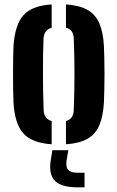

<svg xmlns="http://www.w3.org/2000/svg" viewBox="-20 -628 518 847"><path d="M39.5 -176.5Q38.5 -198.5 38 -230.8Q37.5 -263 37.5 -299.2Q37.5 -335.5 38 -368.5Q38.5 -401.5 39.5 -424Q45.5 -518 83 -560.5Q120.5 -603 208 -608.5V-505.5Q189.5 -500 181 -487.5Q172.5 -475 172 -456.5Q170.5 -423.5 170 -386Q169.5 -348.5 169.5 -308.2Q169.5 -268 170.2 -226.8Q171 -185.5 172.5 -144Q173 -124 181.5 -111.5Q190 -99 208 -94V8.5Q119.5 2.5 82 -40.8Q44.5 -84 39.5 -176.5ZM271 8.5V-94Q289 -99.5 297 -111.8Q305 -124 305.5 -144Q307 -188.5 307.8 -227.5Q308.5 -266.5 308.5 -303.2Q308.5 -340 307.8 -377.5Q307 -415 305.5 -457Q305 -476.5 297 -488.8Q289 -501 271 -506V-608.5Q331 -604.5 366.2 -584.2Q401.5 -564 418.5 -524.5Q435.5 -485 438.5 -424Q439.5 -401.5 440.2 -368.8Q441 -336 441 -300.5Q441 -265 440.2 -232.2Q439.5 -199.5 438.5 -176.5Q435 -115 418.2 -75.5Q401.5 -36 366 -15.8Q330.5 4.5 271 8.5ZM353 198.5H322.5Q252.5 198.5 223.5 170.8Q194.5 143 203.5 81.5L211 34.5H281.5L273.5 81.5Q269.5 109.5 281.2 121.8Q293 134 322.5 134H353Z"/></svg>

Font: Big Shoulders Stencil Text Thin ExtraBold
Style: Regular
Weight: 800
Version: Version 2.001